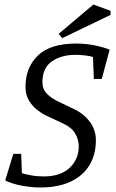

<svg xmlns="http://www.w3.org/2000/svg" viewBox="-20 -820 514 851"><path d="M159 11Q122 11 79.5 3.5Q37 -4 3 -20L39 -138H74L77 -52Q91 -48 117 -43Q143 -38 174 -38Q248 -38 288.5 -76Q329 -114 329 -172Q329 -200 314 -227Q299 -254 261 -272L182 -309Q164 -318 143.5 -334Q123 -350 108 -375Q93 -400 93 -435Q93 -521 148 -574Q203 -627 318 -627Q356 -627 394 -620Q432 -613 466 -600L431 -470H396L392 -567Q379 -572 355.5 -574.5Q332 -577 315 -577Q252 -577 210 -548Q168 -519 168 -456Q168 -425 187.5 -405Q207 -385 238 -370L309 -336Q353 -315 379 -279Q405 -243 405 -199Q405 -134 376 -87Q347 -40 292 -14.5Q237 11 159 11ZM256 -651 240 -670 394 -800 470 -772V-754Z"/></svg>

Font: Manuale
Style: Italic
Weight: 400
Italic angle: -11°
Designer: Eduardo Tunni / Pablo Cosgaya
Foundry: Eduardo Tunni / Pablo Cosgaya
Version: Version 1.002